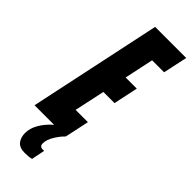

<svg xmlns="http://www.w3.org/2000/svg" viewBox="-306 -714 939 939"><g transform="rotate(45 163.5 -244.5)"><path d="M234 -562 202 -411H279L252 -284H175L141 -126H226L199 0Q179 19 161 48.5Q143 78 143 104Q143 125 166 125L174 124L160 194Q142 199 113 199Q78 199 62 179.5Q46 160 46 128Q46 96 65 63Q84 30 118 0H-17L129 -688H344L317 -562Z"/></g></svg>

Font: Saira Ultra Condensed Black
Style: Italic
Weight: 900
Width: 1
Italic angle: -12°
Designer: Hector Gatti with collaboration of the Omnibus-Type team
Foundry: Omnibus-Type
Version: Version 1.001; ttfautohint (v1.8)